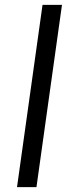

<svg xmlns="http://www.w3.org/2000/svg" viewBox="-20 -770 290 790"><path d="M50 0 155 -750H235L130 0Z"/></svg>

Font: Finlandica
Style: Italic
Weight: 400
Italic angle: -8°
Designer: Niklas Ekholm, Juho Hiilivirta, Jaakko Suomalainen
Foundry: Helsinki Type Studio
Version: Version 1.064